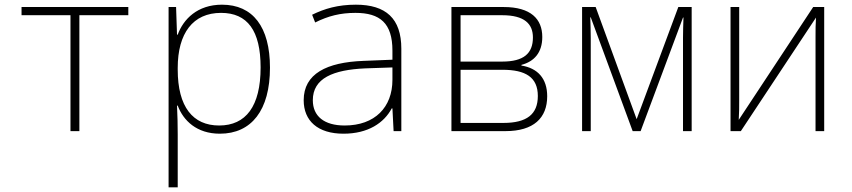

<svg xmlns="http://www.w3.org/2000/svg" viewBox="-20 -560 3640 820"><path d="M281 0H319V-495H528V-530H72V-495H281Z M700 240H739V14C739 -25 738 -68 736 -109H739C763 -45 820 11 919 11C1054 11 1133 -89 1133 -271C1133 -445 1060 -540 928 -540C823 -540 763 -478 739 -412H736L732 -530H700ZM916 -24C804 -24 739 -103 739 -263V-270C739 -418 804 -505 924 -505C1037 -505 1093 -429 1093 -272C1093 -106 1030 -24 916 -24Z M1447 11C1552 11 1620 -35 1653 -97H1656L1661 0H1694V-352C1694 -481 1628 -540 1500 -540C1423 -540 1366 -523 1313 -497L1326 -464C1382 -492 1434 -505 1498 -505C1603 -505 1656 -461 1656 -344V-305L1532 -300C1375 -294 1277 -245 1277 -132C1277 -44 1337 11 1447 11ZM1452 -24C1364 -24 1316 -64 1316 -132C1316 -226 1403 -262 1540 -268L1656 -272V-219C1656 -102 1581 -24 1452 -24Z M1908 0H2139C2259 0 2317 -56 2317 -149C2317 -225 2276 -269 2207 -280V-283C2261 -297 2296 -335 2296 -402C2296 -479 2247 -530 2131 -530H1908ZM1947 -297V-495H2125C2220 -495 2256 -458 2256 -400C2256 -332 2217 -297 2125 -297ZM1947 -35V-262H2126C2225 -262 2277 -230 2277 -150C2277 -72 2230 -35 2130 -35Z M2466 0H2503V-396C2503 -428 2502 -454 2501 -486H2503L2682 0H2716L2897 -485H2899C2898 -452 2897 -427 2897 -399V0H2934V-530H2877L2699 -51L2524 -530H2466Z M3100 0H3144L3465 -485C3463 -455 3463 -434 3463 -404V0H3500V-530H3453L3135 -48C3137 -80 3137 -101 3137 -134V-530H3100Z"/></svg>

Font: Noto Sans Mono ExtraLight
Style: Regular
Weight: 200
Designer: Monotype Design Team
Foundry: Monotype Imaging Inc.
Version: Version 2.014